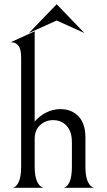

<svg xmlns="http://www.w3.org/2000/svg" viewBox="-20 -888 504 908"><path d="M265 -372Q319 -372 351.5 -337.5Q384 -303 384 -238V-99Q384 -53 395.5 -28.5Q407 -4 424 0H280Q297 -2 308.5 -26.5Q320 -51 320 -100V-214Q320 -248 311 -268Q302 -288 287 -301Q264 -320 232 -320Q196 -320 170 -296.5Q144 -273 144 -231V-100Q144 -53 156 -28.5Q168 -4 185 0H41Q57 -3 68.5 -27.5Q80 -52 80 -100V-615Q80 -657 66.5 -672.5Q53 -688 36 -688H30L144 -740V-313Q166 -339 198 -355.5Q230 -372 265 -372ZM248 -868 379 -732 248 -791 117 -732Z"/></svg>

Font: BellefairVN
Style: Regular
Weight: 400
Designer: Nick Shinn, Liron Lavi Turkenic
Foundry: Shinntype
Version: Version 1.003